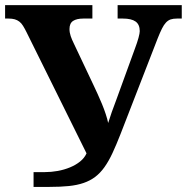

<svg xmlns="http://www.w3.org/2000/svg" viewBox="-20 -734 734 754"><path d="M693.8 -661.1H674.8Q660.2 -661.1 650.1 -657.7Q640.1 -654.3 631.8 -645.5Q623.5 -636.7 616 -621.6Q608.4 -606.4 599.1 -583L453.1 -207Q436.5 -164.6 421.6 -132.6Q406.7 -100.6 390.1 -77.4Q373.5 -54.2 353.8 -39.3Q334 -24.4 308.6 -15.6Q283.2 -6.8 250.2 -3.4Q217.3 0 173.8 0H111.8V-58.1H155.8Q181.2 -58.1 206.8 -62.7Q232.4 -67.4 254.9 -76.7Q277.3 -85.9 294.4 -99.6Q311.5 -113.3 319.8 -131.8L84 -607.9Q76.7 -622.6 70.3 -632.8Q64 -643.1 55.9 -649.2Q47.9 -655.3 37.8 -658.2Q27.8 -661.1 13.2 -661.1H0V-713.9H342.8V-661.1H307.1Q281.2 -661.1 267.1 -651.9Q252.9 -642.6 252.9 -620.1Q252.9 -606 257.6 -592.3Q262.2 -578.6 270 -563L346.2 -401.9Q354.5 -384.3 363.5 -364.7Q372.6 -345.2 380.6 -325.4Q388.7 -305.7 395 -286.6Q401.4 -267.6 404.8 -251Q411.1 -271.5 418.7 -293.2Q426.3 -314.9 437 -342.8L509.8 -543Q519 -567.4 523.9 -585.4Q528.8 -603.5 528.8 -611.8Q528.8 -637.7 512.5 -649.4Q496.1 -661.1 462.9 -661.1H441.9V-713.9H693.8Z"/></svg>

Font: Droids
Style: b
Weight: 700
Foundry: Ascender Corporation
Version: Version 1.00 build 113